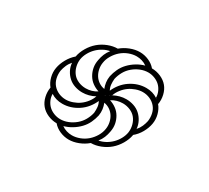

<svg xmlns="http://www.w3.org/2000/svg" viewBox="-83 -646 666 613"><g transform="rotate(30 250.0 -340.0)"><path d="M186 -331Q197 -331 207.5 -334Q218 -337 227 -343Q214 -347 203 -355Q192 -363 185 -375Q178 -387 175.5 -400.5Q173 -414 176 -429Q178 -441 182.5 -452Q187 -463 195 -473Q183 -471 171 -464.5Q159 -458 149.5 -448.5Q140 -439 133.5 -427Q127 -415 125 -403Q123 -389 126.5 -375.5Q130 -362 138 -352Q146 -342 159 -336.5Q172 -331 186 -331ZM391 -277 393 -293H392L393 -297L392 -298V-300Q400 -309 404.5 -319.5Q409 -330 411 -340Q413 -354 410 -367.5Q407 -381 398.5 -391Q390 -401 377.5 -406.5Q365 -412 351 -412Q339 -412 326 -407.5Q313 -403 302.5 -395.5Q292 -388 283.5 -377Q275 -366 271 -354H269V-353H268Q268 -352 267 -352H266V-351H265L262 -349H261V-348H260L259 -347H258V-346H257V-345H256V-344H255L254 -343H253L250 -340L252 -352L253 -353L254 -356L255 -357V-361H256L257 -363Q263 -377 273 -389.5Q283 -402 296.5 -411Q310 -420 324.5 -424.5Q339 -429 354 -429Q366 -429 376.5 -426Q387 -423 396 -417H397L398 -416H399L398 -415H399L400 -414H401V-413H402L403 -412H404V-411H405V-410H407L406 -409H407V-408H408V-407H409V-406H410V-405H411L412 -404L411 -403H412Q422 -391 426.5 -374Q431 -357 428 -340Q425 -323 415.5 -306Q406 -289 391 -277ZM305 -207Q317 -209 329 -215.5Q341 -222 350.5 -231.5Q360 -241 366.5 -253Q373 -265 375 -277Q377 -291 373.5 -304.5Q370 -318 362 -328Q354 -338 341 -343.5Q328 -349 314 -349Q303 -349 292.5 -346Q282 -343 273 -337Q286 -333 297 -325Q308 -317 315 -305Q322 -293 324.5 -279.5Q327 -266 324 -251Q322 -239 317.5 -228Q313 -217 305 -207ZM239 -359Q235 -369 233.5 -380Q232 -391 234 -403Q237 -417 243.5 -431Q250 -445 261 -456.5Q272 -468 286 -476.5Q300 -485 315 -489Q307 -495 297 -498Q287 -501 277 -501Q263 -501 248.5 -495.5Q234 -490 222.5 -480Q211 -470 203 -456.5Q195 -443 193 -429Q191 -417 193.5 -405Q196 -393 202 -383.5Q208 -374 217.5 -367.5Q227 -361 239 -359ZM149 -268Q161 -268 174 -272.5Q187 -277 197.5 -284.5Q208 -292 216.5 -303Q225 -314 229 -326Q218 -320 206.5 -317Q195 -314 183 -314Q169 -314 155.5 -318.5Q142 -323 132 -332Q122 -341 115.5 -353.5Q109 -366 108 -380Q100 -371 95.5 -360.5Q91 -350 89 -340Q87 -326 90 -312.5Q93 -299 101.5 -289Q110 -279 122.5 -273.5Q135 -268 149 -268ZM165 -205Q179 -205 193 -210.5Q207 -216 219 -226Q231 -236 238.5 -249.5Q246 -263 249 -277Q250 -288 249 -298Q248 -308 243 -317Q237 -303 227 -290.5Q217 -278 203.5 -269Q190 -260 175.5 -255.5Q161 -251 146 -251Q134 -251 123.5 -254Q113 -257 104 -263Q104 -251 109 -240Q114 -229 122 -221.5Q130 -214 141.5 -209.5Q153 -205 165 -205ZM221 -162Q204 -162 188 -169Q172 -176 162 -188Q145 -188 129 -195Q113 -202 103 -214Q93 -226 89 -243Q85 -260 88 -277Q78 -289 73.5 -306Q69 -323 72 -340Q75 -357 84.5 -374Q94 -391 108 -403Q111 -420 121 -437Q131 -454 145 -466Q159 -478 177 -485Q195 -492 212 -492Q226 -504 244 -511Q262 -518 279 -518Q296 -518 312 -511Q328 -504 338 -492Q355 -492 371 -485Q387 -478 397 -466Q407 -454 411 -437Q415 -420 412 -403V-404H411V-405H410V-406H409V-407H408V-408H407V-409H406L407 -410H405V-411H404V-412H403L402 -413H401V-414H400L399 -416H398L397 -417H396Q396 -429 391 -440Q386 -451 378 -458.5Q370 -466 358.5 -470.5Q347 -475 335 -475Q321 -475 307 -469.5Q293 -464 281 -454Q269 -444 261.5 -430.5Q254 -417 251 -403Q250 -392 251 -382Q252 -372 257 -363L256 -361H255V-357L254 -356L253 -352H252L250 -340L255 -344H256V-345H257V-346H258V-347H259L260 -348H261V-349H262L264 -350H265V-351H266V-352H267Q268 -352 268 -353H269L270 -354H271Q282 -360 293.5 -363Q305 -366 317 -366Q331 -366 344.5 -361.5Q358 -357 368 -348Q378 -339 384.5 -326.5Q391 -314 392 -300V-298H393L392 -293H393V-289H394L392 -277Q389 -260 379 -243Q369 -226 355 -214Q341 -202 323 -195Q305 -188 288 -188Q274 -176 256 -169Q238 -162 221 -162ZM223 -179Q237 -179 251.5 -184.5Q266 -190 277.5 -200Q289 -210 297 -223.5Q305 -237 307 -251Q309 -263 306.5 -275Q304 -287 298 -296.5Q292 -306 282.5 -312.5Q273 -319 261 -321Q265 -311 266.5 -300Q268 -289 266 -277Q263 -263 256.5 -249Q250 -235 239 -223.5Q228 -212 214 -203.5Q200 -195 185 -191Q193 -185 203 -182Q213 -179 223 -179Z"/></g></svg>

Font: Iosevka Thin
Style: Italic
Weight: 100
Italic angle: -9°
Monospace: yes
Designer: Belleve Invis
Foundry: Belleve Invis
Version: Version 32.5.0; ttfautohint (v1.8.4)